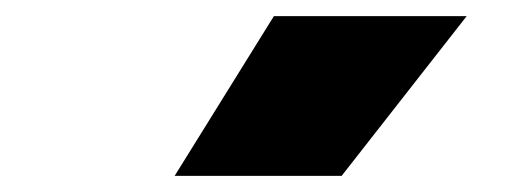

<svg xmlns="http://www.w3.org/2000/svg" viewBox="-20 -828 640 238"><path d="M196.5 -610 319.5 -808H558.5L403.5 -610Z"/></svg>

Font: Encode Sans SC SemiExpanded Black
Style: Regular
Weight: 900
Width: 6
Designer: Multiple Designers
Foundry: Impallari Type
Version: Version 3.002